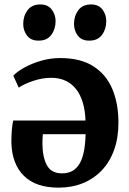

<svg xmlns="http://www.w3.org/2000/svg" viewBox="-20 -827 580 860"><path d="M242 13.5Q140.5 13.5 87 -39.5Q33.5 -92.5 31 -188Q31 -220.5 33 -244.5Q35 -268.5 39 -287H363Q361.5 -331.5 351 -367Q340.5 -402.5 321.2 -427.2Q302 -452 274 -465.2Q246 -478.5 209.5 -478.5Q169.5 -478.5 128.2 -464.5Q87 -450.5 64 -434.5L39.5 -488Q55.5 -505.5 88 -523.8Q120.5 -542 162.8 -554.5Q205 -567 249.5 -567Q341 -567 398.5 -530Q456 -493 483.2 -428Q510.5 -363 510.5 -278Q510.5 -209.5 491.2 -155.8Q472 -102 436.2 -64.2Q400.5 -26.5 351.2 -6.5Q302 13.5 242 13.5ZM258 -50.5Q280 -50.5 298.5 -58.5Q317 -66.5 331.2 -86Q345.5 -105.5 353.8 -139.5Q362 -173.5 363.5 -226H172Q171 -215.5 170.5 -204Q170 -192.5 170 -183.5Q170.5 -123.5 190 -87Q209.5 -50.5 258 -50.5ZM152 -645Q118.5 -645 101.2 -667.5Q84 -690 84 -719.5Q84 -755 103.2 -781Q122.5 -807 160.5 -807H161.5Q194.5 -807 211.8 -784.2Q229 -761.5 229 -732.5Q229 -697 210 -671Q191 -645 153 -645ZM379 -645Q345.5 -645 328.5 -667.5Q311.5 -690 311.5 -719.5Q311.5 -755 330.5 -781Q349.5 -807 387.5 -807H388.5Q422 -807 439 -784.2Q456 -761.5 456 -732.5Q456 -697 437 -671Q418 -645 380 -645Z"/></svg>

Font: Merriweather 20pt
Style: Bold
Weight: 700
Version: Version 2.100